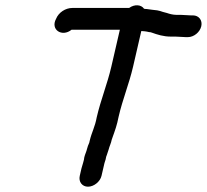

<svg xmlns="http://www.w3.org/2000/svg" viewBox="-20 -675 780 724"><path d="M344.8 -233C338.3 -196.4 325.9 -177 318.2 -144L316.6 -137C312.6 -128.3 309.9 -120.7 308.3 -114C305.9 -103.4 300.4 -92.7 297.9 -82C297.6 -71.4 289.6 -50.4 287.2 -40L280.8 -12C275.6 10.2 289.7 29 311.8 29C333.9 29 357.6 10.2 362.8 -12L373.9 -60C377.5 -70 379.7 -78 380.4 -84C381 -86.7 381.9 -89 383 -91L389.6 -111C392.4 -122.9 399.4 -136.4 401.2 -148C401.8 -150.7 402.7 -153.3 404 -156C413.6 -182.9 421.1 -202.7 427.3 -235C442.4 -300.8 466.6 -357.9 481.9 -424L512.8 -558C518 -557.3 522.3 -557 525.6 -557C531.4 -556.3 536.9 -555.3 541.9 -554C545.9 -554 549.4 -553.3 552.4 -552C572.9 -544.6 596.2 -537 624 -537H642C655.4 -537 667.5 -535 680.5 -535H688.5C711 -535 733.8 -553.5 739 -576C744.2 -598.5 729.9 -617 707.4 -617H699.4C686.6 -617 674.7 -619 660.9 -619H644.9C632.4 -619 618.7 -622.7 609.5 -626L594.4 -630C587.1 -632.7 579.9 -634.7 572.8 -636L555.3 -638C549.4 -638.7 542 -639.7 533 -641C529.7 -641 526.4 -641.3 523.2 -642C512.6 -657.6 488 -660.1 466.9 -645H252.9C227.2 -645 201.1 -628.3 191.4 -604C169.1 -562.8 214.2 -533.9 250 -563H432L399.9 -424C384.6 -357.8 360.1 -299.2 344.8 -233Z"/></svg>

Font: HoneyBee
Style: BdIt
Weight: 700
Foundry: Cannot Into Space Fonts
Version: Version 0.89